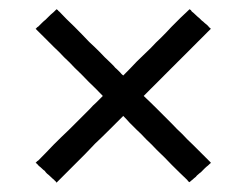

<svg xmlns="http://www.w3.org/2000/svg" viewBox="-20 -556 530 413"><path d="M245.1 -393.6Q259.8 -408.2 274.4 -423.8Q290 -438.5 304.7 -453.1Q315.4 -464.8 327.1 -475.6Q337.9 -486.3 348.6 -498Q358.4 -507.8 368.2 -517.6Q377.9 -526.4 387.7 -536.1Q388.7 -535.2 390.6 -534.2Q391.6 -533.2 392.6 -531.2Q396.5 -528.3 400.4 -524.4Q404.3 -520.5 409.2 -516.6Q411.1 -514.6 414.1 -511.7Q417 -509.8 419.9 -506.8Q422.9 -503.9 426.8 -501Q429.7 -497.1 433.6 -494.1Q432.6 -493.2 430.7 -491.2Q429.7 -490.2 427.7 -488.3Q422.9 -483.4 418 -478.5Q413.1 -473.6 407.2 -467.8Q396.5 -457 384.8 -445.3Q374 -434.6 362.3 -422.9Q351.6 -412.1 339.8 -400.4Q329.1 -389.6 317.4 -377.9Q310.5 -371.1 303.7 -364.3Q296.9 -357.4 289.1 -349.6Q304.7 -335 319.3 -320.3Q335 -304.7 349.6 -290Q360.4 -278.3 372.1 -267.6Q382.8 -255.9 394.5 -245.1Q404.3 -235.4 414.1 -225.6Q423.8 -215.8 433.6 -206.1Q432.6 -204.1 430.7 -203.1Q429.7 -202.1 427.7 -200.2Q423.8 -197.3 419.9 -193.4Q416 -189.5 412.1 -185.5Q409.2 -183.6 406.2 -180.7Q403.3 -178.7 401.4 -175.8Q397.5 -172.9 394.5 -169.9Q390.6 -167 387.7 -164.1Q386.7 -165 384.8 -166Q383.8 -167 382.8 -168.9Q366.2 -184.6 349.6 -201.2Q334 -217.8 317.4 -233.4Q306.6 -245.1 294.9 -255.9Q284.2 -267.6 272.5 -278.3Q265.6 -285.2 258.8 -292Q252 -299.8 245.1 -306.6Q229.5 -291 214.8 -276.4Q200.2 -261.7 184.6 -247.1Q173.8 -235.4 163.1 -224.6Q151.4 -212.9 140.6 -202.1Q130.9 -192.4 121.1 -182.6Q111.3 -172.9 101.6 -163.1Q100.6 -165 99.6 -166Q97.7 -167 96.7 -168.9Q92.8 -171.9 88.9 -175.8Q85 -179.7 81.1 -182.6Q78.1 -185.5 76.2 -188.5Q73.2 -190.4 70.3 -193.4Q67.4 -196.3 63.5 -199.2Q60.5 -203.1 56.6 -206.1Q58.6 -207 59.6 -209Q61.5 -210 62.5 -210.9Q79.1 -227.5 94.7 -244.1Q111.3 -260.7 127.9 -276.4Q139.6 -288.1 150.4 -298.8Q162.1 -310.5 172.9 -321.3Q179.7 -329.1 187.5 -335.9Q194.3 -342.8 201.2 -349.6Q186.5 -365.2 170.9 -379.9Q156.2 -395.5 140.6 -410.2Q129.9 -421.9 118.2 -432.6Q107.4 -444.3 95.7 -455.1Q85.9 -464.8 76.2 -474.6Q66.4 -484.4 56.6 -494.1Q58.6 -495.1 59.6 -497.1Q61.5 -498 62.5 -499Q66.4 -502.9 70.3 -506.8Q74.2 -510.7 78.1 -513.7Q81.1 -516.6 83 -518.6Q85.9 -521.5 88.9 -524.4Q91.8 -527.3 95.7 -530.3Q98.6 -533.2 101.6 -536.1Q103.5 -535.2 104.5 -534.2Q105.5 -532.2 107.4 -531.2Q123 -514.6 139.6 -499Q156.2 -482.4 171.9 -465.8Q183.6 -455.1 194.3 -444.3Q205.1 -432.6 216.8 -421.9Q220.7 -418 224.6 -414.1Q227.5 -410.2 231.4 -407.2Q235.4 -403.3 238.3 -400.4Q241.2 -396.5 245.1 -393.6Z"/></svg>

Font: LeFont
Style: Light
Weight: 300
Designer: Leryon MEDIA
Version: Version 1.0